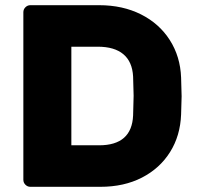

<svg xmlns="http://www.w3.org/2000/svg" viewBox="-20 -720 763 740"><path d="M680 -349Q680 -333 678 -279Q675 -197 635.5 -134Q596 -71 527 -35.5Q458 0 367 0H97Q86 0 78 -8Q70 -16 70 -27V-673Q70 -684 78 -692Q86 -700 97 -700H362Q453 -700 523.5 -664.5Q594 -629 634.5 -565.5Q675 -502 678 -421Q680 -365 680 -349ZM255 -540V-160H362Q488 -160 493 -275Q495 -333 495 -351Q495 -371 493 -425Q490 -482 455.5 -511Q421 -540 357 -540Z"/></svg>

Font: Hezaedrus
Style: Bold
Weight: 700
Designer: Hubert & Fischer
Foundry: Hubert & Fischer
Version: Version 1.10;September 3, 2019;FontCreator 11.5.0.2425 64-bi